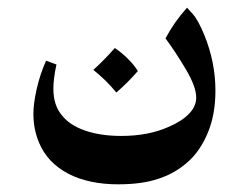

<svg xmlns="http://www.w3.org/2000/svg" viewBox="-20 -293 638 500"><path d="M512 -202Q541 -131 541 -57Q541 5 521.5 52Q502 99 471 127Q436 159 391 173Q349 187 288 187Q212 187 159 160Q103 131 81 77Q67 43 67 3Q67 -23 75.5 -61Q84 -99 100 -135L127 -125Q119 -88 119 -62Q119 -19 141 7Q161 33 201.5 47Q242 61 296 61Q367 61 420 37Q453 23 472 3.5Q491 -16 491 -39Q491 -67 464 -112.5Q437 -158 411 -193Q433 -235 467 -273Q468 -272 482 -256.5Q496 -241 512 -202ZM339 -108Q314 -79 283 -52Q256 -85 223 -111Q251 -136 279 -168Q297 -156 313.5 -139.5Q330 -123 339 -108Z"/></svg>

Font: Mirza Medium
Style: Regular
Weight: 500
Designer: Arabic design by Kourosh Beigpour, Latin design by Eduardo Tunni, engineering by Lasse Fister
Version: Version 1.0010g